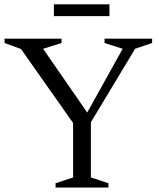

<svg xmlns="http://www.w3.org/2000/svg" viewBox="-26 -844 709 864"><path d="M68.5 -623.5 -5.5 -650.5V-670H251V-650.5L168 -624.5L366.5 -337.5L526 -624.5L444.5 -650.5V-670H658.5V-650.5L582 -624.5L383 -294V-45.5L462 -19.5V0H224V-19.5L303 -45.5V-290.5ZM216.5 -771.5V-824.5H466.5V-771.5Z"/></svg>

Font: Newsreader Text
Style: Regular
Weight: 400
Designer: Hugues Gentile
Foundry: Production Type
Version: Version 1.002